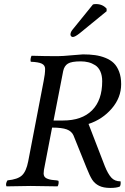

<svg xmlns="http://www.w3.org/2000/svg" viewBox="-20 -924 622 954"><path d="M293.9 -570.8 246.1 -325.2H293Q386.7 -325.2 437.3 -375.7Q487.8 -426.3 487.8 -520Q487.8 -548.8 478.5 -569.3Q469.2 -589.8 452.9 -600.1Q436.5 -610.4 418.9 -614.7Q401.4 -619.1 380.9 -619.1Q335.4 -619.1 317.4 -607.9Q299.3 -596.7 293.9 -570.8ZM238.8 -290 198.2 -79.1Q196.8 -67.4 196.8 -62Q196.8 -44.9 211.4 -37.8Q226.1 -30.8 246.3 -29.3Q266.6 -27.8 270 -25.9Q272.5 -22 271 -12Q269.5 -2 266.1 2Q174.3 0 132.8 0Q98.1 0 12.2 2Q8.8 -3.9 10.5 -12.2Q12.2 -20.5 17.1 -27.8Q67.9 -32.7 89.1 -52.5Q110.4 -72.3 120.1 -122.1L196.8 -521Q204.1 -555.7 204.1 -582Q204.1 -599.6 187.7 -607.7Q171.4 -615.7 132.8 -617.2Q130.4 -625 132.6 -635Q134.8 -645 137.2 -647Q203.6 -645 254.9 -645H267.1Q290.5 -645 336.7 -649.4Q382.8 -653.8 392.1 -653.8Q425.3 -653.8 451.9 -650.1Q478.5 -646.5 503.7 -636.5Q528.8 -626.5 545.4 -610.4Q562 -594.2 572 -567.6Q582 -541 582 -505.9Q582 -439 535.4 -384.8Q488.8 -330.6 419.9 -308.1L501 -98.1Q516.1 -60.5 533 -41.7Q549.8 -22.9 579.1 -22.9Q581.1 -5.4 575.2 2.9Q559.6 9.8 527.8 9.8Q493.7 9.8 472.2 -1Q450.7 -11.7 438.2 -31Q425.8 -50.3 410.2 -89.8L345.2 -251Q335.9 -272 311.8 -281Q287.6 -290 238.8 -290ZM339.8 -775.9 441.9 -901.9Q447.8 -903.8 457 -903.8Q489.7 -903.8 509.8 -880.9V-868.2L376 -758.8Q352.5 -740.2 341.8 -740.2Q336.9 -740.2 333.5 -743.9Q330.1 -747.6 330.1 -752Q330.1 -763.7 339.8 -775.9Z"/></svg>

Font: Common Serif News
Style: Italic
Weight: 450
Italic angle: -12°
Designer: Philipp H. Poll, Khaled Hosny
Foundry: Stefan Peev, Context Ltd.
Version: Version 1.026